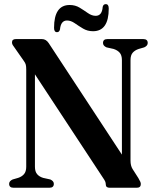

<svg xmlns="http://www.w3.org/2000/svg" viewBox="-20 -884 736 904"><path d="M233.5 -18.5Q233.5 0 212.5 0H44Q23 0 23 -18.5Q23 -31.5 39.5 -39L65.5 -46.5Q82.5 -52 93 -64Q103.5 -76 103.5 -99V-556Q103.5 -571 101.5 -579Q99.5 -587 93 -596L49 -659Q43 -666.5 39.8 -672.2Q36.5 -678 36.5 -684.5Q36.5 -700 54.5 -700H177.5Q196.5 -700 209 -681.5L554 -156V-601Q554 -623.5 543.8 -635.5Q533.5 -647.5 515 -653.5L481.5 -661Q465 -668.5 465 -681.5Q465 -700 485.5 -700H654.5Q675.5 -700 675.5 -681.5Q675.5 -668.5 659 -661L633 -653.5Q615 -647.5 604.8 -635.8Q594.5 -624 594.5 -601V-127.5Q594.5 -104 604 -88.5L631.5 -45.5Q638.5 -33.5 640.8 -27.8Q643 -22 643 -17.5Q643 0 624 0H496Q478 0 478 -16Q478 -22.5 475.5 -29Q473 -35.5 463.5 -49L144.5 -534V-99Q144.5 -76 154.8 -64Q165 -52 183 -46.5L217 -39Q233.5 -31.5 233.5 -18.5ZM418 -737Q392 -737 371 -749.5Q350 -762 331.8 -774.8Q313.5 -787.5 295.5 -787.5Q266.5 -787.5 262.5 -746Q259.5 -732.5 248.5 -732.5Q234.5 -732.5 234.5 -753Q234.5 -860.5 308 -860.5Q334.5 -860.5 355.2 -847.8Q376 -835 394.2 -822.2Q412.5 -809.5 430.5 -809.5Q460.5 -809.5 463.5 -851.5Q466.5 -864.5 478 -864.5Q492 -864.5 492 -844Q492 -737 418 -737Z"/></svg>

Font: Fraunces 144pt Soft SemiBold
Style: Regular
Weight: 600
Version: Version 1.000;[b76b70a41]